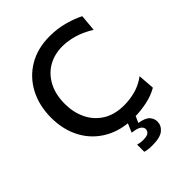

<svg xmlns="http://www.w3.org/2000/svg" viewBox="-262 -858 1208 1208"><g transform="rotate(-45 342.0 -254.0)"><path d="M415 12Q301 12 218 -35.5Q135 -83 90.2 -166.2Q45.5 -249.5 45.5 -357Q45.5 -464.5 89.5 -548Q133.5 -631.5 213.5 -679Q293.5 -726.5 402 -726.5Q471.5 -726.5 534.2 -708.8Q597 -691 636 -670L626 -559Q568 -594.5 514.8 -609.8Q461.5 -625 413 -625Q342 -625 286.5 -592.8Q231 -560.5 199.5 -500.5Q168 -440.5 168 -357Q168 -283 197 -221.8Q226 -160.5 283.8 -123.8Q341.5 -87 428 -87Q477.5 -87 527.5 -100.5Q577.5 -114 624 -148L632 -38Q589 -12.5 531.2 -0.2Q473.5 12 415 12ZM372.5 217Q334 217 308.5 209V145Q315 147.5 328.2 149.8Q341.5 152 357.5 152Q390 152 403.2 141.5Q416.5 131 416.5 114Q416.5 99.5 401 86.8Q385.5 74 337.5 68L375.5 -21.5H434.5V0L410.5 54.5Q463.5 63 482.8 84.5Q502 106 502 133Q502 168 472.8 192.5Q443.5 217 372.5 217Z"/></g></svg>

Font: Commissioner Medium
Style: Regular
Weight: 500
Designer: Kostas Bartsokas
Foundry: Kostas Bartsokas
Version: Version 1.000; ttfautohint (v1.8.3)